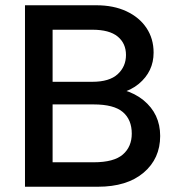

<svg xmlns="http://www.w3.org/2000/svg" viewBox="-20 -710 663 730"><path d="M125 0V-93H336Q413 -93 447 -122.5Q481 -152 481 -202Q481 -255 447 -284Q413 -313 336 -313H125V-381H346Q462 -381 525.5 -329Q589 -277 589 -193Q589 -107 526 -53.5Q463 0 352 0ZM75 0V-690H180V0ZM125 -344V-399H331Q396 -399 427.5 -428Q459 -457 459 -501Q459 -545 427.5 -571Q396 -597 331 -597H125V-690H346Q412 -690 461 -667Q510 -644 537 -603.5Q564 -563 564 -510Q564 -438 507.5 -391Q451 -344 341 -344Z"/></svg>

Font: Radio Canada Big
Style: Regular
Weight: 400
Designer: Étienne Aubert Bonn
Foundry: Coppers and Brasses
Version: Version 1.001